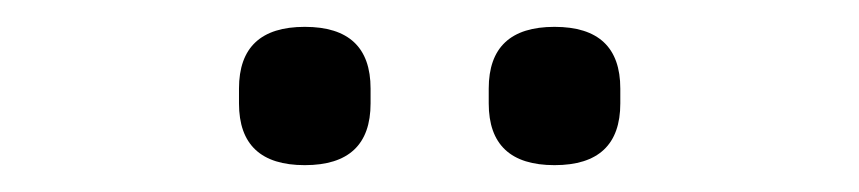

<svg xmlns="http://www.w3.org/2000/svg" viewBox="-20 -741 640 143"><path d="M158 -664V-675Q158 -721 207 -721Q256 -721 256 -675V-664Q256 -618 207 -618Q158 -618 158 -664ZM344 -664V-675Q344 -721 393 -721Q442 -721 442 -675V-664Q442 -618 393 -618Q344 -618 344 -664Z"/></svg>

Font: Aneliza
Style: Regular
Weight: 400
Designer: Mike Abbink, Paul van der Laan, Pieter van Rosmalen
Foundry: Bold Monday
Version: Version 3.0